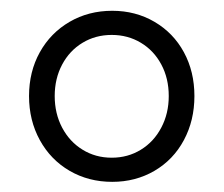

<svg xmlns="http://www.w3.org/2000/svg" viewBox="-20 -748 426 365"><path d="M35.2 -565.4Q35.2 -611.8 55.7 -648.7Q76.2 -685.5 112.3 -706.5Q148.4 -727.5 193.4 -727.5Q237.8 -727.5 273.7 -706.5Q309.6 -685.5 329.6 -648.7Q349.6 -611.8 349.6 -565.4Q349.6 -519 329.6 -481.7Q309.6 -444.3 273.7 -423.3Q237.8 -402.3 193.4 -402.3Q148.4 -402.3 112.3 -423.3Q76.2 -444.3 55.7 -481.7Q35.2 -519 35.2 -565.4ZM300.8 -565.4Q300.8 -599.1 286.6 -625.5Q272.5 -651.9 247.8 -666.7Q223.1 -681.6 192.4 -681.6Q161.6 -681.6 137 -666.7Q112.3 -651.9 98.1 -625.2Q84 -598.6 84 -565.4Q84 -532.2 98.1 -505.4Q112.3 -478.5 137 -463.4Q161.6 -448.2 192.4 -448.2Q223.1 -448.2 247.8 -463.4Q272.5 -478.5 286.6 -505.4Q300.8 -532.2 300.8 -565.4Z"/></svg>

Font: Reddit Sans Fudge Light
Style: Regular
Weight: 300
Designer: Stephen Hutchings
Foundry: Reddit
Version: Version 1.013